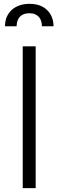

<svg xmlns="http://www.w3.org/2000/svg" viewBox="-20 -965 300 985"><path d="M96.6 0V-727.3H163V0ZM5.7 -830.3Q5.7 -858 15.3 -879.4Q24.9 -900.9 41.7 -915.5Q58.6 -930 81.3 -937.7Q104 -945.3 130.7 -945.3Q189.3 -945.3 221.6 -913.4Q254.6 -881 254.6 -830.3H195Q195 -844.8 191.2 -856.9Q187.5 -869 179.5 -878Q171.5 -887.1 159.4 -892Q147.4 -897 130.7 -897Q113.3 -897 100.9 -891.9Q88.4 -886.7 80.6 -877.7Q72.8 -868.6 69.1 -856.4Q65.3 -844.1 65.3 -830.3Z"/></svg>

Font: Inter P Light
Style: Regular
Weight: 300
Designer: Rasmus Andersson
Foundry: rsms
Version: Version 3.018;git-588b23468